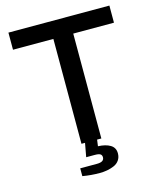

<svg xmlns="http://www.w3.org/2000/svg" viewBox="-126 -775 864 1043"><g transform="rotate(-15 306.0 -253.5)"><path d="M249 0V-589.8H22V-686H589.8V-589.8H360.8V0H336.9L332 36.1Q374.5 37.6 400.6 53.2Q426.8 68.8 426.8 101.1Q426.8 123.5 415.5 139.6Q404.3 155.8 385.3 163.8Q366.2 171.9 346.2 175.5Q326.2 179.2 304.2 179.2Q255.4 179.2 208 170.9V127H301.8Q342.8 127 342.8 101.1Q342.8 88.4 334.2 82.8Q325.7 77.1 303.2 77.1H254.9L269 0Z"/></g></svg>

Font: Archivo Medium
Style: Regular
Weight: 500
Designer: Hector Gatti
Foundry: Omnibus-Type
Version: Version 2.001